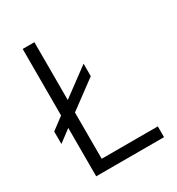

<svg xmlns="http://www.w3.org/2000/svg" viewBox="-163 -777 810 880"><g transform="rotate(-30 241.5 -337.0)"><path d="M297 -410 151 -302V-57H448V0H89V-256L25 -208V-274L89 -322V-674H151V-368L297 -476Z"/></g></svg>

Font: Hind Guntur Light
Style: Regular
Weight: 300
Designer: Manushi Parikh, Hitesh Malaviya
Foundry: Indian Type Foundry
Version: Version 1.002;PS 1.0;hotconv 1.0.86;makeotf.lib2.5.63406; tt